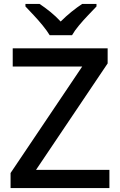

<svg xmlns="http://www.w3.org/2000/svg" viewBox="-20 -961 614 981"><path d="M539 0H34V-77L400 -621H45V-714H530V-637L164 -93H539ZM234 -781Q220 -804 198 -831Q176 -858 152 -883.5Q128 -909 110 -928V-941H182Q208 -924 236.5 -901Q265 -878 290 -851Q317 -878 345.5 -901Q374 -924 400 -941H473V-928Q455 -909 430.5 -883.5Q406 -858 383.5 -831Q361 -804 348 -781Z"/></svg>

Font: Noto Sans Myanmar Medium
Style: Regular
Weight: 500
Designer: Monotype Design Team
Foundry: Monotype Imaging Inc.
Version: Version 2.107; ttfautohint (v1.8.4.7-5d5b)